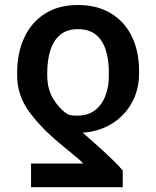

<svg xmlns="http://www.w3.org/2000/svg" viewBox="-20 -573 630 776"><path d="M476.1 183.6H105.5V87.9H316.4Q310.1 80.1 294.4 67.1Q278.8 54.2 260 38.3Q241.2 22.5 223.6 8.3Q146.5 -55.2 97.9 -121.3Q49.3 -187.5 49.3 -268.6V-278.3Q49.3 -359.9 78.4 -421.6Q107.4 -483.4 162.1 -518.1Q216.8 -552.7 294.9 -552.7Q373 -552.7 428.5 -519Q483.9 -485.4 512.9 -425.5Q542 -365.7 542 -286.6V-276.9Q542 -213.9 515.9 -163.3Q489.7 -112.8 442.9 -80.1Q396 -47.4 334 -38.6Q327.6 -37.6 323.7 -37.4Q319.8 -37.1 314 -37.1Q333.5 -20 355.5 -0.5Q377.4 19 399.7 39.3Q421.9 59.6 441.7 79.1Q461.4 98.6 476.1 116.2ZM419.9 -268.6V-278.3Q420.4 -327.6 408.4 -367.9Q396.5 -408.2 368.9 -431.6Q341.3 -455.1 294.9 -455.1Q250.5 -455.1 223.1 -432.1Q195.8 -409.2 183.3 -369.1Q170.9 -329.1 170.9 -278.3V-268.6Q170.9 -212.4 196.3 -171.6Q221.7 -130.9 254.4 -110.8Q262.7 -107.9 271 -106.7Q279.3 -105.5 290 -105.5Q335.9 -105.5 364.5 -127.9Q393.1 -150.4 406.7 -187.7Q420.4 -225.1 419.9 -268.6Z"/></svg>

Font: Inter
Style: 540
Weight: 540
Designer: Rasmus Andersson
Foundry: rsms
Version: Version 4.001;git-66647c0bb